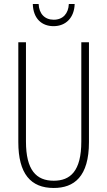

<svg xmlns="http://www.w3.org/2000/svg" viewBox="-20 -924 533 954"><path d="M351 -904H322C320 -857 293 -826 247 -826C202 -826 174 -856 172 -904H143C145 -831 188 -794 246 -794C308 -794 349 -837 351 -904ZM422 -218V-714H384V-221C384 -73 329 -26 247 -26C160 -26 109 -79 109 -221V-714H71V-218C71 -60 133 10 247 10C348 10 422 -46 422 -218Z"/></svg>

Font: Noto Sans Sinhala UI ExtraCondensed ExtraLight
Style: Regular
Weight: 200
Width: 2
Designer: Jelle Bosma - Monotype Design Team
Foundry: Monotype Imaging Inc.
Version: Version 2.006